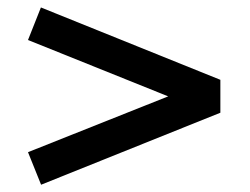

<svg xmlns="http://www.w3.org/2000/svg" viewBox="-20 -588 688 528"><path d="M93 -80 57 -169.5 442.5 -323 57 -478 92.5 -567.5 586 -368.5V-278Z"/></svg>

Font: Geologica Thin Roman Medium
Style: Regular
Weight: 500
Version: Version 1.010;gftools[0.9.28]